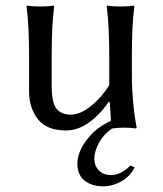

<svg xmlns="http://www.w3.org/2000/svg" viewBox="-20 -452 577 680"><path d="M347 208Q305 208 279.5 187.5Q254 167 254 127Q254 87 287.5 43Q321 -1 373 -24L369 -89L365 -92Q337 -49 297 -19.5Q257 10 214 10Q145 10 114 -30Q83 -70 83 -129V-249Q83 -365 74 -429L76 -432Q94 -429 123 -429Q152 -429 170 -432L172 -429Q163 -369 163 -249V-150Q163 -87 180.5 -66.5Q198 -46 230 -46Q265 -46 303.5 -77.5Q342 -109 367 -151V-249Q367 -363 358 -429L360 -432Q378 -429 407 -429Q436 -429 454 -432L456 -429Q447 -369 447 -249V-192Q447 -91 464 0L462 3Q442 0 418 0Q401 0 378 3Q377 3 377 3Q348 22 331 53Q314 84 314 110Q314 135 330 151.5Q346 168 373 168Q408 168 442 134L457 141Q440 174 408.5 191Q377 208 347 208Z"/></svg>

Font: Libertinus Sans
Style: Regular
Weight: 400
Designer: Philipp H. Poll
Foundry: Khaled Hosny
Version: Version 6.1